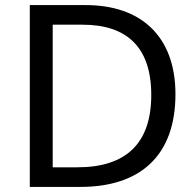

<svg xmlns="http://www.w3.org/2000/svg" viewBox="-20 -734 770 754"><path d="M669 -364C669 -593 532 -714 317 -714H97V0H296C531 0 669 -123 669 -364ZM574 -361C574 -173 477 -77 284 -77H187V-637H304C476 -637 574 -551 574 -361Z"/></svg>

Font: Noto Sans Arabic
Style: Regular
Weight: 400
Designer: Monotype Design Team, Nadine Chahine, Nizar Qandah and Khaled Hosny
Foundry: Monotype Imaging Inc.
Version: Version 2.012